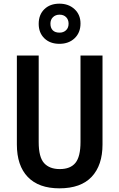

<svg xmlns="http://www.w3.org/2000/svg" viewBox="-20 -1017 651 1047"><path d="M539 -229Q539 -116 480 -53Q421 10 304 10Q191 10 131.5 -52Q72 -114 72 -229V-714H191V-242Q191 -160 220.5 -127.5Q250 -95 306 -95Q364 -95 391.5 -129Q419 -163 419 -243V-714H539ZM304 -778Q253 -778 222 -808Q191 -838 191 -887Q191 -937 222 -967Q253 -997 304 -997Q354 -997 386.5 -967Q419 -937 419 -889Q419 -839 387 -808.5Q355 -778 304 -778ZM305 -839Q326 -839 340 -852Q354 -865 354 -888Q354 -910 340.5 -923.5Q327 -937 305 -937Q283 -937 269 -923.5Q255 -910 255 -888Q255 -865 267.5 -852Q280 -839 305 -839Z"/></svg>

Font: Noto Sans Sinhala Condensed SemiBold
Style: Regular
Weight: 600
Width: 3
Designer: Jelle Bosma - Monotype Design Team
Foundry: Monotype Imaging Inc.
Version: Version 2.006; ttfautohint (v1.8.4.7-5d5b)